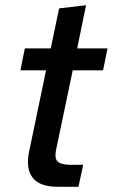

<svg xmlns="http://www.w3.org/2000/svg" viewBox="-20 -714 431 734"><path d="M200 0Q132 0 105 -34.5Q78 -69 91 -133L156 -445H58L75 -529H174L206 -682L309 -694L275 -529H391L374 -445H258L195 -144Q187 -107 201.5 -95.5Q216 -84 248 -84H298L280 0Z"/></svg>

Font: Mona Sans ExtraLight Medium
Style: Italic
Weight: 500
Italic angle: -11.6951°
Version: Version 2.000